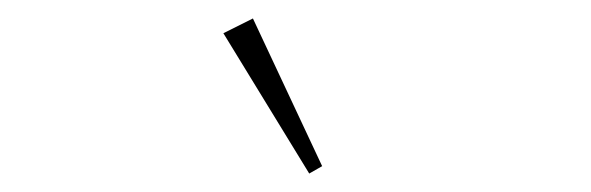

<svg xmlns="http://www.w3.org/2000/svg" viewBox="-20 -775 640 208"><path d="M222 -739 254 -755 329 -595 315 -587Z"/></svg>

Font: IBM Plex Serif ExtraLight
Style: Italic
Weight: 200
Italic angle: -14°
Designer: Mike Abbink, Paul van der Laan, Pieter van Rosmalen
Foundry: Bold Monday
Version: Version 2.5